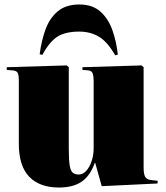

<svg xmlns="http://www.w3.org/2000/svg" viewBox="-20 -823 739 857"><path d="M243 14Q157 14 110.5 -34Q64 -82 64 -182V-465Q64 -491 58 -499.5Q52 -508 34 -509L10 -511V-523L278 -531L287 -523V-160Q287 -110 291 -85Q295 -60 305 -52Q315 -44 332 -44Q350 -44 365 -60.5Q380 -77 389 -104Q398 -131 398 -161V-463Q398 -483 393.5 -495.5Q389 -508 372 -509L348 -511V-523L612 -531L621 -523V-76Q621 -48 627.5 -34.5Q634 -21 657 -19L684 -16L683 -4L434 8L405 -96H403Q383 -39 345 -12.5Q307 14 243 14ZM334 -803Q393 -803 428.5 -771Q464 -739 482 -687.5Q500 -636 506 -579L494 -576Q461 -635 422.5 -658.5Q384 -682 334 -682Q272 -682 236.5 -659.5Q201 -637 169 -578L157 -581Q165 -642 183.5 -692.5Q202 -743 238.5 -773Q275 -803 334 -803Z"/></svg>

Font: Display Black
Style: Regular
Weight: 900
Designer: Latin by Veronika Burian and Jose Scaglione. Greek by Irene Vlachou. Cyrillic by Vera Evstafieva.
Foundry: TypeTogether
Version: Version 3.002